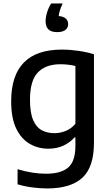

<svg xmlns="http://www.w3.org/2000/svg" viewBox="-20 -832 620 1082"><path d="M246 230Q206.5 230 162.2 224.2Q118 218.5 79 206.5V121.5Q122 134.5 162.2 140.8Q202.5 147 239 147Q324.5 147 364.8 111.5Q405 76 405 -10V-57.5H399.5Q375 -29 337.8 -11.5Q300.5 6 252 6Q196 6 148.5 -20.8Q101 -47.5 72 -106.2Q43 -165 43 -261Q43 -552.5 329 -552.5Q374.5 -552.5 422.5 -545.5Q470.5 -538.5 509.5 -526V-27.5Q509.5 110 443.8 170Q378 230 246 230ZM287 -81.5Q319.5 -81.5 351.2 -94.5Q383 -107.5 405 -135V-460Q388.5 -464.5 366.2 -467.2Q344 -470 320.5 -470Q237 -470 193 -423.5Q149 -377 149 -270.5Q149 -196.5 166.8 -155.5Q184.5 -114.5 215.5 -98Q246.5 -81.5 287 -81.5ZM301.5 -651Q237 -651 237 -711.5Q237 -734.5 245.2 -762Q253.5 -789.5 268.5 -812.5H333Q323 -790.5 317.8 -773.8Q312.5 -757 310.5 -741.5Q338 -739.5 351 -727.2Q364 -715 364 -696Q364 -675.5 348.5 -663.2Q333 -651 301.5 -651Z"/></svg>

Font: Encode Sans Md
Style: Regular
Weight: 500
Designer: Multiple Designers
Foundry: Impallari Type
Version: Version 3.002; ttfautohint (v1.8.3) -l 8 -r 50 -G 200 -x 14 